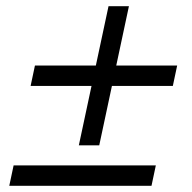

<svg xmlns="http://www.w3.org/2000/svg" viewBox="-20 -601 620 621"><path d="M235 -131 276 -323H79L93 -389H290L331 -581H397L356 -389H553L539 -323H342L301 -131ZM10 0 24 -66H484L470 0Z"/></svg>

Font: Sometype Mono
Style: Italic
Weight: 400
Italic angle: -12°
Monospace: yes
Designer: Ryoichi Tsunekawa
Foundry: Dharma Type
Version: Version 1.000; ttfautohint (v1.8.3)